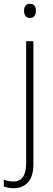

<svg xmlns="http://www.w3.org/2000/svg" viewBox="-54 -745 279 1006"><path d="M72 -688Q72 -704 79 -714.5Q86 -725 103 -725Q121 -725 127.5 -714.5Q134 -704 134 -688Q134 -672 127 -661.5Q120 -651 103 -651Q87 -651 79.5 -661.5Q72 -672 72 -688ZM19 241Q2 241 -11 238.5Q-24 236 -34 232V196Q-22 201 -9.5 203.5Q3 206 16 206Q83 206 83 110V-529H121V113Q121 180 92.5 210.5Q64 241 19 241Z"/></svg>

Font: Noto Sans Khmer UI SemiCondensed ExtraLight
Style: Regular
Weight: 200
Width: 4
Designer: Danh Hong and the Monotype Design Team
Foundry: Monotype Imaging Inc.
Version: Version 2.002; ttfautohint (v1.8.4.7-5d5b)